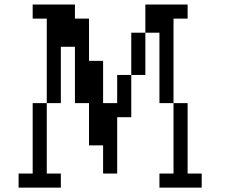

<svg xmlns="http://www.w3.org/2000/svg" viewBox="-20 -817 1040 852"><path d="M687.5 15.6V-46.9H750V-359.4H812.5V-46.9H875V15.6ZM125 -734.4V-796.9H312.5V-734.4H375V-546.9H437.5V-359.4H500V-484.4H562.5V-296.9H500V-46.9H437.5V-171.9H375V-359.4H312.5V-609.4H250V-359.4H187.5V-734.4ZM62.5 15.6V-46.9H125V-359.4H187.5V-46.9H250V15.6ZM750 -359.4H687.5V-671.9H625V-484.4H562.5V-671.9H625V-796.9H812.5V-734.4H750Z"/></svg>

Font: KH Dot Dougenzaka 16
Style: Regular
Weight: 400
Designer: Original version for X68000 by Keitarou Hiraki (http://hp.vector.co.jp/authors/VA000874/) / TrueType conversion by Homem
Version: Version 1.00.20150527